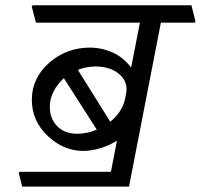

<svg xmlns="http://www.w3.org/2000/svg" viewBox="-20 -669 748 715"><path d="M393.1 -29.3 415.5 -145Q380.4 -124 348.1 -115.5Q315.9 -106.9 290.5 -106.9Q216.8 -106.9 157.7 -162.8Q98.6 -218.8 98.6 -297.4Q98.6 -378.4 163.1 -435.1Q227.5 -491.7 314.5 -491.7Q357.9 -491.7 398.4 -473.9Q439 -456.1 468.3 -417.5L501 -584.5H113.8L98.1 -645L102.1 -649.4H692.9L708 -588.9L704.6 -584.5H579.1L460.4 25.9H62.5L49.8 -24.9L53.7 -29.3ZM445.8 -301.8 449.2 -318.4Q458.5 -362.3 425.3 -391.8Q392.1 -421.4 335.9 -421.4Q319.3 -421.4 302 -418.2Q284.7 -415 270 -408.7L390.6 -215.8Q411.6 -232.4 426.3 -254.6Q440.9 -276.9 445.8 -301.8ZM165.5 -270.5Q165.5 -228 192.6 -199.5Q219.7 -170.9 268.1 -170.9Q285.2 -170.9 304.4 -174.8Q323.7 -178.7 340.3 -186.5L217.8 -377.9Q193.8 -356 179.7 -328.9Q165.5 -301.8 165.5 -270.5Z"/></svg>

Font: Sitara
Style: Italic
Weight: 400
Italic angle: -11°
Designer: Neelakash Kshetrimayum
Foundry: Neelakash Kshetrimayum
Version: Version 1.000;PS Version 1.000;PS 1.0;hotconv 1.;hotconv 1.0